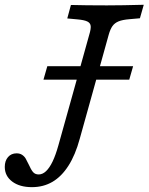

<svg xmlns="http://www.w3.org/2000/svg" viewBox="-140 -591 622 804"><path d="M183.4 -509.9 141.7 -513.8 157 -570.2Q219.1 -568.5 305.8 -568.5H309.4H308.3Q369.4 -568.5 462 -571L445.9 -514.5L402 -510.6Q372.6 -508.2 356.3 -501.4Q340.1 -494.7 330.9 -481.7Q321.7 -468.8 315.1 -445.2L247.4 -201.6H165.8L233.6 -445.2Q240.9 -468.8 239.8 -481.8Q238.6 -494.7 225.7 -501Q212.7 -507.4 183.4 -509.9ZM-120 107.8Q-120 82.6 -106.5 66.8Q-92.9 51.1 -70.6 51.1Q-56.6 51.1 -47.1 57.6Q-37.5 64.1 -32.2 73.5Q-26.8 82.8 -19.5 98.3Q-10.6 118.5 -2.1 129Q6.5 139.5 22 139.5Q38.2 139.5 52.7 125.9Q67.3 112.2 80.3 85.2Q93.2 58.2 104.5 17.7L165.8 -201.6H247.4L194.1 -10.5Q175.6 57.8 146.6 103Q117.7 148.2 79.6 170.5Q41.5 192.7 -6.2 192.7Q-57.8 192.7 -88.9 169.3Q-120 145.9 -120 107.8ZM58.1 -313.7H417.4L401.2 -257.3H42Z"/></svg>

Font: Playfair Micro SmCond SmLight
Style: Italic
Weight: 360
Width: 4
Italic angle: -15.6°
Designer: Claus Eggers Sørensen
Foundry: Claus Eggers Sørensen
Version: Version 2.203;Glyphs 3.3 (3326)